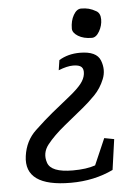

<svg xmlns="http://www.w3.org/2000/svg" viewBox="-54 -584 620 849"><g transform="rotate(-5 256.0 -159.0)"><path d="M374.5 -407.2Q337.9 -407.2 313.7 -422.1Q289.6 -437 289.6 -455.6Q289.6 -490.2 304 -515.4Q318.4 -540.5 337.9 -540.5Q356.9 -540.5 372.1 -536.6Q387.2 -532.7 404.8 -522.5Q422.4 -512.2 422.4 -484.9Q422.4 -457.5 408 -432.4Q393.6 -407.2 374.5 -407.2ZM215.8 -277.3 222.7 -321.8Q262.7 -346.2 315.4 -346.2Q389.6 -346.2 406 -303.7Q422.4 -261.2 406.2 -221.2Q390.1 -181.2 361.8 -152.3Q333.5 -123.5 306.6 -101.6L222.7 -33.2Q172.4 7.8 143.1 44.9Q113.8 82 128.7 125.7Q143.6 169.4 239.7 169.4Q300.3 169.4 339.4 155.8L390.1 39.1L433.6 47.4L414.6 182.6Q330.1 223.1 226.6 223.1Q122.6 223.1 75.4 189.2Q28.3 155.3 37.6 87.9Q46.9 20.5 93.3 -22.9Q139.6 -66.4 171.4 -92.3L254.9 -159.7Q289.1 -187.5 305.7 -208.5Q322.3 -229.5 325.2 -251Q328.1 -272.5 317.9 -282.5Q307.6 -292.5 280.8 -292.5Q253.9 -292.5 215.8 -277.3Z"/></g></svg>

Font: NoticiaText-Italic
Style: Italic
Weight: 400
Italic angle: -8°
Designer: JM Sole
Foundry: JM Sole
Version: Version 1.003